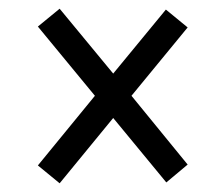

<svg xmlns="http://www.w3.org/2000/svg" viewBox="-20 -579 465 441"><path d="M117 -158 67 -199 198 -359 67 -518 117 -559 240 -410 361 -557 411 -516 282 -359 411 -201 362 -160 240 -308Z"/></svg>

Font: Noto Serif ExtraCondensed
Style: Bold Italic
Weight: 700
Width: 2
Italic angle: -12°
Designer: Monotype Design Team
Foundry: Monotype Imaging Inc.
Version: Version 2.013; ttfautohint (v1.8.4.7-5d5b)